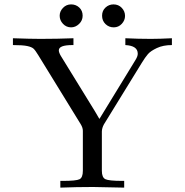

<svg xmlns="http://www.w3.org/2000/svg" viewBox="-20 -858 845 878"><path d="M39.1 -651.9V-683.1Q120.1 -680.2 165 -680.2Q241.2 -680.2 315.9 -683.1V-651.9H311Q249 -651.9 249 -627.9Q249 -618.2 257.8 -603L414.1 -349.1Q423.8 -333 434.1 -314.9H435.1L599.1 -583Q610.4 -601.1 609.9 -612.8Q609.9 -648.9 553.2 -651.9V-683.1Q612.3 -680.2 669.9 -680.2Q709 -680.2 766.1 -683.1V-651.9Q726.1 -651.9 697.5 -638.4Q668.9 -625 656.5 -610.6Q644 -596.2 627.9 -569.8L455.1 -289.1Q446.3 -272.9 445.8 -256.8V-77.1Q445.8 -46.4 461.9 -38.6Q478 -30.8 539.1 -30.8H547.9V0Q418.9 -2.9 405.8 -2.9Q330.6 -2.9 255.9 0V-30.8H267.1Q328.1 -30.8 343.5 -38.3Q358.9 -45.9 358.9 -77.1V-259.8Q358.9 -273.9 349.1 -290L154.8 -606Q141.6 -627.9 133.3 -635.5Q125 -643.1 104.5 -647.5Q84 -651.9 40 -651.9ZM252.9 -786.1Q252.9 -806.2 268.1 -822Q283.2 -837.9 305.2 -837.9Q327.1 -837.9 342.5 -823.5Q357.9 -809.1 357.9 -786.1Q357.9 -764.2 341.6 -748.5Q325.2 -732.9 305.2 -732.9Q283.2 -732.9 268.1 -749Q252.9 -765.1 252.9 -786.1ZM499 -837.9Q522 -837.9 536.9 -822Q551.8 -806.2 551.8 -785.2Q551.8 -765.1 536.9 -749Q522 -732.9 500 -732.9Q478 -732.9 462.4 -748Q446.8 -763.2 446.8 -786.1Q446.8 -809.1 462.4 -823.5Q478 -837.9 499 -837.9Z"/></svg>

Font: CMU Serif Upright Italic
Style: UprightItalic
Weight: 500
Version: Version 0.7.0